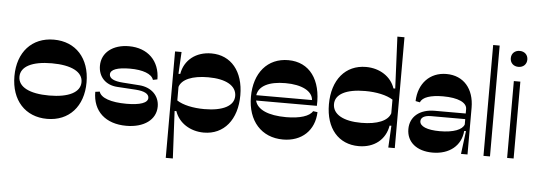

<svg xmlns="http://www.w3.org/2000/svg" viewBox="-56 -922 3605 1294"><g transform="rotate(5 1746.0 -275.0)"><path d="M280 8C428 8 524 -97 524 -260C524 -423 428 -528 280 -528C132 -528 36 -423 36 -260C36 -97 132 8 280 8ZM70 -259C70 -328 147 -368 280 -368C413 -368 490 -328 490 -259C490 -190 413 -150 280 -150C147 -150 70 -190 70 -259Z M816 8C935 8 1016 -50 1016 -140C1016 -212 963 -266 880 -272L768 -280C708 -284 676 -300 676 -328C676 -361 724 -378 808 -378C894 -378 956 -356 968 -316L998 -322C998 -446 916 -528 788 -528C680 -528 604 -470 604 -380C604 -305 654 -253 732 -248L860 -240C918 -236 948 -219 948 -192C948 -158 896 -140 804 -140C700 -140 630 -164 618 -206L588 -202C588 -70 676 8 816 8Z M1100 200H1148L1132 -120H1144C1170 -42 1248 8 1340 8C1476 8 1564 -98 1564 -264C1564 -425 1479 -528 1346 -528C1241 -528 1164 -467 1148 -372H1136L1144 -520H1100ZM1144 -192V-284C1160 -336 1231 -366 1338 -366C1459 -366 1530 -325 1530 -256C1530 -189 1456 -150 1330 -150C1254 -150 1185 -165 1144 -192Z M1876 8C2003 8 2088 -72 2092 -196L2062 -200C2042 -165 1977 -144 1884 -144C1763 -144 1687 -178 1673 -238H2084C2092 -414 2010 -528 1866 -528C1726 -528 1636 -423 1636 -260C1636 -97 1730 8 1876 8ZM1671 -274C1680 -336 1748 -372 1860 -372C1972 -372 2044 -334 2048 -274Z M2388 8C2493 8 2568 -52 2584 -148H2596L2588 0H2632V-750H2584L2600 -400H2588C2562 -478 2485 -528 2392 -528C2253 -528 2164 -422 2164 -256C2164 -92 2252 8 2388 8ZM2198 -260C2198 -327 2272 -366 2400 -366C2477 -366 2546 -351 2588 -324V-232C2572 -180 2500 -150 2392 -150C2270 -150 2198 -191 2198 -260Z M3080 0H3124V-316C3124 -444 3052 -528 2936 -528C2824 -528 2748 -448 2744 -328L2774 -322C2786 -358 2844 -376 2926 -376C3028 -376 3088 -348 3088 -304V-274H2878C2777 -274 2712 -220 2712 -136C2712 -48 2781 8 2888 8C3002 8 3080 -56 3088 -156H3100ZM2788 -196C2788 -221 2813 -236 2856 -236H3088V-200C3076 -164 3017 -140 2924 -140C2838 -140 2788 -161 2788 -196Z M3232 0H3276V-750H3232Z M3392 0H3436V-520H3392ZM3358 -672C3358 -640 3381 -618 3414 -618C3447 -618 3470 -640 3470 -672C3470 -704 3447 -726 3414 -726C3381 -726 3358 -704 3358 -672Z"/></g></svg>

Font: Ribes
Style: Bold
Weight: 900
Designer: Luigi Gorlero
Foundry: Collletttivo
Version: Version 2.100;Glyphs 3.1.2 (3151)